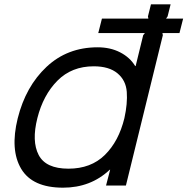

<svg xmlns="http://www.w3.org/2000/svg" viewBox="-20 -859 868 889"><path d="M556 -312Q571 -380 567 -433.5Q563 -487 524 -519.5Q485 -552 414 -552Q312 -552 246 -485.5Q180 -419 153 -312Q126 -205 159 -141.5Q192 -78 297 -78Q401 -78 465.5 -141.5Q530 -205 556 -312ZM828 -773 811 -706H732L734 -696L563 0H471L490 -73H488Q400 10 272 10Q130 10 78 -77.5Q26 -165 62 -311Q99 -459 195.5 -549.5Q292 -640 432 -640Q491 -640 536.5 -616.5Q582 -593 606 -553H608L643 -696L651 -706H435L452 -773H667L665 -783L679 -839H770L756 -783L749 -773Z"/></svg>

Font: Sinkin Sans 400 Italic
Style: Italic
Weight: 400
Italic angle: -112°
Designer: Keith Bates
Foundry: K-Type
Version: Sinkin Sans (version 1.0)  by Keith Bates   •   © 2014   www